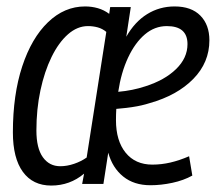

<svg xmlns="http://www.w3.org/2000/svg" viewBox="-20 -566 670 596"><path d="M139 10Q82 10 51 -32.5Q20 -75 20 -155Q20 -272 49 -360Q78 -448 129 -497Q180 -546 244 -546Q265 -546 284 -540.5Q303 -535 319 -523L322 -544H386L372 -452Q398 -498 436.5 -522Q475 -546 522 -546Q574 -546 602 -517.5Q630 -489 630 -441Q630 -372 580 -321Q530 -270 445 -246Q420 -238 393 -234Q366 -230 341 -228Q340 -211 340 -193Q340 -129 370 -92Q400 -55 453 -55Q481 -55 509 -61.5Q537 -68 567 -81L577 -21Q550 -6 515 1.5Q480 9 447 9Q396 9 362.5 -18Q329 -45 316 -92L301 5H235L241 -27Q197 10 139 10ZM498 -485Q460 -485 429.5 -459Q399 -433 377.5 -387Q356 -341 347 -281Q392 -285 431 -298Q491 -317 526.5 -351.5Q562 -386 562 -429Q562 -485 498 -485ZM167 -50Q188 -50 210 -57.5Q232 -65 249 -77L310 -467Q298 -477 283.5 -481Q269 -485 253 -485Q220 -485 191 -459.5Q162 -434 140 -389Q118 -344 105.5 -285.5Q93 -227 93 -161Q93 -106 113 -78Q133 -50 167 -50Z"/></svg>

Font: Georama SemiCondensed
Style: Italic
Weight: 400
Width: 4
Italic angle: -9°
Designer: Jean-Baptiste Levee
Foundry: Production Type
Version: Version 1.000